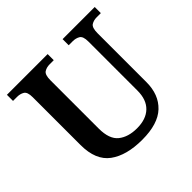

<svg xmlns="http://www.w3.org/2000/svg" viewBox="-176 -897 1090 1090"><g transform="rotate(-45 368.5 -352.0)"><path d="M379 10Q253 10 181.5 -42.5Q110 -95 110 -217V-601Q110 -643 91.5 -654Q73 -665 49 -665H16V-714H343V-665H310Q285 -665 267 -653.5Q249 -642 249 -597V-210Q249 -125 291.5 -91Q334 -57 404 -57Q477 -57 517 -95.5Q557 -134 557 -207V-601Q557 -643 538.5 -654Q520 -665 495 -665H463V-714H721V-665H688Q663 -665 645 -653.5Q627 -642 627 -597V-205Q627 -105 566.5 -47.5Q506 10 379 10Z"/></g></svg>

Font: Noto Serif Khojki SemiBold
Style: Regular
Weight: 600
Version: Version 2.003